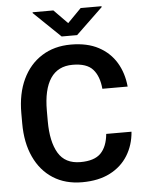

<svg xmlns="http://www.w3.org/2000/svg" viewBox="-60 -957 775 1016"><g transform="rotate(-5 327.0 -449.5)"><path d="M483.9 -233.9H618.2Q612.8 -163.1 578.6 -107.9Q544.4 -52.7 483.4 -21.5Q422.4 9.8 335.4 9.8Q246.1 9.8 181.2 -31.7Q116.2 -73.2 81.1 -149.2Q45.9 -225.1 45.9 -328.1V-382.3Q45.9 -485.8 81.8 -561.8Q117.7 -637.7 183.6 -679.4Q249.5 -721.2 338.4 -721.2Q425.3 -721.2 485.1 -689.2Q544.9 -657.2 578.4 -601.6Q611.8 -545.9 618.7 -473.6H484.4Q478.5 -540.5 446 -577.1Q413.6 -613.8 338.4 -613.8Q260.3 -613.8 220.9 -555.2Q181.6 -496.6 181.6 -383.3V-328.1Q181.6 -219.2 217.8 -158.2Q253.9 -97.2 335.4 -97.2Q409.2 -97.2 443.4 -131.8Q477.5 -166.5 483.9 -233.9ZM262.2 -909.2 334.5 -835.4 407.2 -909.2H518.1V-904.3L376 -768.1H293.9L151.9 -904.8V-909.2Z"/></g></svg>

Font: Vazirmatn UI SemiBold
Style: Regular
Weight: 600
Designer: Saber Rastikerdar
Foundry: Saber Rastikerdar
Version: Version 33.003